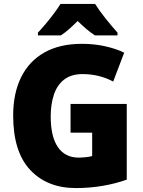

<svg xmlns="http://www.w3.org/2000/svg" viewBox="-20 -947 726 977"><path d="M339 -418H625V-33Q570 -13 503.5 -1.5Q437 10 366 10Q220 10 133.5 -82.5Q47 -175 47 -359Q47 -472 87.5 -554Q128 -636 206 -680Q284 -724 397 -724Q460 -724 515.5 -711.5Q571 -699 612 -679L556 -532Q485 -570 400 -570Q343 -570 307 -542.5Q271 -515 254.5 -466Q238 -417 238 -354Q238 -252 274.5 -198.5Q311 -145 380 -145Q396 -145 416 -147Q436 -149 449 -153V-272H339ZM464 -927Q485 -893 517.5 -852.5Q550 -812 578 -781V-767H463Q441 -781 420 -799Q399 -817 375 -840Q351 -816 331 -798.5Q311 -781 290 -767H173V-781Q190 -799 212 -825Q234 -851 254.5 -878.5Q275 -906 288 -927Z"/></svg>

Font: Noto Sans SemiCondensed Black
Style: Regular
Weight: 900
Width: 4
Designer: Monotype Design Team
Foundry: Monotype Imaging Inc.
Version: Version 2.013; ttfautohint (v1.8.4.7-5d5b)